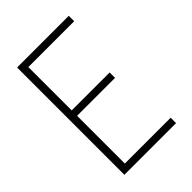

<svg xmlns="http://www.w3.org/2000/svg" viewBox="-215 -832 930 930"><g transform="rotate(-45 250.0 -367.5)"><path d="M77 0V-735H431V-698H117V-401H377V-364H117V-37H431V0Z"/></g></svg>

Font: Iosevka SS04 Extralight
Style: Regular
Weight: 200
Monospace: yes
Designer: Belleve Invis
Foundry: Belleve Invis
Version: Version 19.0.0; ttfautohint (v1.8.4)